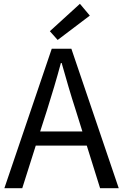

<svg xmlns="http://www.w3.org/2000/svg" viewBox="-20 -989 647 1009"><path d="M452 -907 400 -969 242 -825 283 -779ZM191 -298 227 -410C253 -493 277 -572 300 -658H304C328 -573 351 -493 378 -410L413 -298ZM506 0H604L355 -733H252L3 0H97L168 -224H436Z"/></svg>

Font: Noto Sans CJK TC Regular
Style: Regular
Weight: 400
Designer: Ryoko NISHIZUKA (kana & ideographs); Paul D. Hunt (Latin, Greek & Cyrillic); Wenlong ZHANG (bopomofo); Sandoll Communica
Foundry: Adobe Systems Incorporated
Version: Version 1.001;PS 1.001;hotconv 1.0.78;makeotf.lib2.5.61930